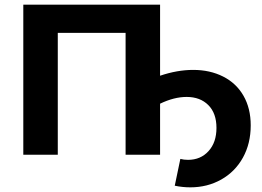

<svg xmlns="http://www.w3.org/2000/svg" viewBox="-20 -664 1123 824"><path d="M809 -364Q881 -364 937.5 -335.5Q994 -307 1025 -253Q1056 -199 1056 -126Q1056 -48 1022.5 12.5Q989 73 929.5 106.5Q870 140 797 140Q763 140 730 133L754 18Q769 22 787 22Q841 22 875 -15.5Q909 -53 909 -115Q909 -178 874 -213Q839 -248 781 -248Q727 -248 667 -219V0H519V-523H228V0H80V-644H667V-339Q741 -364 809 -364Z"/></svg>

Font: Montserrat Ace
Style: Bold
Weight: 700
Designer: Julieta Ulanovsky
Foundry: Julieta Ulanovsky
Version: Version 1